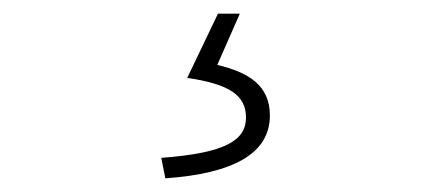

<svg xmlns="http://www.w3.org/2000/svg" viewBox="-20 -22 626 281"><path d="M222 239C321 232 375 203 375 147C375 103 344 84 298 73L331 -2H299L254 92C315 101 340 117 340 150C340 183 311 202 216 209Z"/></svg>

Font: Source Han Sans JP ExtraLight
Style: Regular
Weight: 250
Designer: Ryoko NISHIZUKA 西塚涼子 (kana, bopomofo & ideographs); Paul D. Hunt (Latin, Greek & Cyrillic); Sandoll Communications 산돌커뮤니
Foundry: Adobe
Version: Version 2.001;hotconv 1.0.107;makeotfexe 2.5.65593